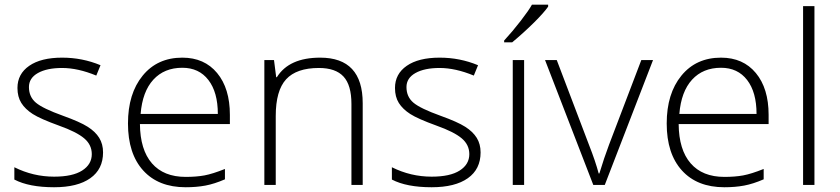

<svg xmlns="http://www.w3.org/2000/svg" viewBox="-20 -786 3570 816"><path d="M418 -138.2Q418 -66.9 363.8 -28.6Q309.6 9.8 210 9.8Q103.5 9.8 41 -22.9V-75.2Q121.1 -35.2 210 -35.2Q288.6 -35.2 329.3 -61.3Q370.1 -87.4 370.1 -130.9Q370.1 -170.9 337.6 -198.2Q305.2 -225.6 231 -252Q151.4 -280.8 119.1 -301.5Q86.9 -322.3 70.6 -348.4Q54.2 -374.5 54.2 -412.1Q54.2 -471.7 104.2 -506.3Q154.3 -541 244.1 -541Q330.1 -541 407.2 -508.8L389.2 -464.8Q311 -497.1 244.1 -497.1Q179.2 -497.1 141.1 -475.6Q103 -454.1 103 -416Q103 -374.5 132.6 -349.6Q162.1 -324.7 248 -293.9Q319.8 -268.1 352.5 -247.3Q385.3 -226.6 401.6 -200.2Q418 -173.8 418 -138.2Z M769 9.8Q653.3 9.8 588.6 -61.5Q523.9 -132.8 523.9 -261.2Q523.9 -388.2 586.4 -464.6Q648.9 -541 754.9 -541Q848.6 -541 902.8 -475.6Q957 -410.2 957 -297.9V-258.8H574.7Q575.7 -149.4 625.7 -91.8Q675.8 -34.2 769 -34.2Q814.5 -34.2 848.9 -40.5Q883.3 -46.9 936 -67.9V-23.9Q891.1 -4.4 853 2.7Q814.9 9.8 769 9.8ZM754.9 -498Q678.2 -498 631.8 -447.5Q585.4 -397 577.6 -301.8H905.8Q905.8 -394 865.7 -446Q825.7 -498 754.9 -498Z M1473.6 0V-344.2Q1473.6 -424.3 1439.9 -460.7Q1406.2 -497.1 1335.4 -497.1Q1240.2 -497.1 1196 -449Q1151.9 -400.9 1151.9 -293V0H1103.5V-530.8H1144.5L1153.8 -458H1156.7Q1208.5 -541 1340.8 -541Q1521.5 -541 1521.5 -347.2V0Z M2022.5 -138.2Q2022.5 -66.9 1968.3 -28.6Q1914.1 9.8 1814.5 9.8Q1708 9.8 1645.5 -22.9V-75.2Q1725.6 -35.2 1814.5 -35.2Q1893.1 -35.2 1933.8 -61.3Q1974.6 -87.4 1974.6 -130.9Q1974.6 -170.9 1942.1 -198.2Q1909.7 -225.6 1835.4 -252Q1755.9 -280.8 1723.6 -301.5Q1691.4 -322.3 1675 -348.4Q1658.7 -374.5 1658.7 -412.1Q1658.7 -471.7 1708.7 -506.3Q1758.8 -541 1848.6 -541Q1934.6 -541 2011.7 -508.8L1993.7 -464.8Q1915.5 -497.1 1848.6 -497.1Q1783.7 -497.1 1745.6 -475.6Q1707.5 -454.1 1707.5 -416Q1707.5 -374.5 1737.1 -349.6Q1766.6 -324.7 1852.5 -293.9Q1924.3 -268.1 1957 -247.3Q1989.7 -226.6 2006.1 -200.2Q2022.5 -173.8 2022.5 -138.2Z M2207.5 0H2159.2V-530.8H2207.5ZM2122.6 -613.8Q2158.2 -652.3 2193.1 -697.5Q2228 -742.7 2240.7 -766.1H2309.6V-757.8Q2292 -732.4 2249.8 -690.4Q2207.5 -648.4 2156.7 -606H2122.6Z M2501.5 0 2296.4 -530.8H2346.2L2483.4 -169.9Q2510.7 -100.6 2524.4 -48.8H2527.3Q2547.4 -115.2 2568.4 -170.9L2705.6 -530.8H2755.4L2550.3 0Z M3058.6 9.8Q2942.9 9.8 2878.2 -61.5Q2813.5 -132.8 2813.5 -261.2Q2813.5 -388.2 2876 -464.6Q2938.5 -541 3044.4 -541Q3138.2 -541 3192.4 -475.6Q3246.6 -410.2 3246.6 -297.9V-258.8H2864.3Q2865.2 -149.4 2915.3 -91.8Q2965.3 -34.2 3058.6 -34.2Q3104 -34.2 3138.4 -40.5Q3172.9 -46.9 3225.6 -67.9V-23.9Q3180.7 -4.4 3142.6 2.7Q3104.5 9.8 3058.6 9.8ZM3044.4 -498Q2967.8 -498 2921.4 -447.5Q2875 -397 2867.2 -301.8H3195.3Q3195.3 -394 3155.3 -446Q3115.2 -498 3044.4 -498Z M3441.4 0H3393.1V-759.8H3441.4Z"/></svg>

Font: Zoram GWeb Light
Style: Regular
Weight: 300
Foundry: Ascender Corporation
Version: Version 1.000